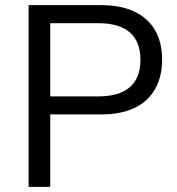

<svg xmlns="http://www.w3.org/2000/svg" viewBox="-20 -725 686 745"><path d="M91 0V-705H373Q449 -705 501.5 -680Q554 -655 581.5 -608Q609 -561 609 -493Q609 -427 581.5 -379Q554 -331 501.5 -306Q449 -281 373 -281H175V0ZM175 -351H362Q443 -351 484 -387Q525 -423 525 -493Q525 -563 484 -599Q443 -635 362 -635H175Z"/></svg>

Font: Nunito Sans 12pt ExtraLight 11pt
Style: Regular
Weight: 400
Version: Version 3.101;gftools[0.9.27]